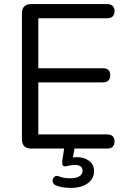

<svg xmlns="http://www.w3.org/2000/svg" viewBox="-20 -725 623 937"><path d="M132 0Q110 0 98.5 -11.5Q87 -23 87 -45V-660Q87 -682 98.5 -693.5Q110 -705 132 -705H504Q521 -705 530 -696Q539 -687 539 -671Q539 -654 530 -645Q521 -636 504 -636H167V-392H483Q500 -392 509 -383.5Q518 -375 518 -358Q518 -341 509 -332Q500 -323 483 -323H167V-69H504Q521 -69 530 -60Q539 -51 539 -35Q539 -18 530 -9Q521 0 504 0ZM327 192Q309 192 289.5 189.5Q270 187 254 180Q243 176 239 167Q235 158 238 149Q241 140 249 135.5Q257 131 269 136Q281 141 294.5 143Q308 145 325 145Q351 145 367 135.5Q383 126 383 108Q383 95 374 87.5Q365 80 345 80Q337 80 329.5 81Q322 82 312 84Q303 87 298 87Q293 87 288 84Q284 80 283.5 74.5Q283 69 284 59L296 -20H347L334 55L310 49Q322 46 333.5 44Q345 42 355 42Q391 42 415 60Q439 78 439 110Q439 147 408 169.5Q377 192 327 192Z"/></svg>

Font: Nunito ExtraLight
Style: Regular
Weight: 400
Version: Version 3.602